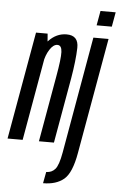

<svg xmlns="http://www.w3.org/2000/svg" viewBox="-95 -792 663 1064"><g transform="rotate(5 236.0 -260.0)"><path d="M-31.5 0H52.5L145 -525L139 -598.5H74.5ZM143 0H226.5L290.5 -362.5Q308 -464.5 309.8 -534Q311.5 -603.5 244.5 -603.5Q188 -603.5 144.8 -557.5Q101.5 -511.5 90 -449L128 -433.5Q135.5 -477.5 155.8 -509.2Q176 -541 199 -541Q222.5 -541 224 -503.5Q225.5 -466 208 -368.5ZM186 229.5Q258.5 229.5 301.5 193.8Q344.5 158 364 45.5L478 -598.5H393.5L279.5 50.5Q267 121.5 247.8 143.8Q228.5 166 198 166ZM420 -749 405.5 -668H490L504.5 -749Z"/></g></svg>

Font: Anybody ExtraCondensed
Style: Italic
Weight: 400
Width: 2
Italic angle: -10°
Version: Version 1.113;gftools[0.9.25]